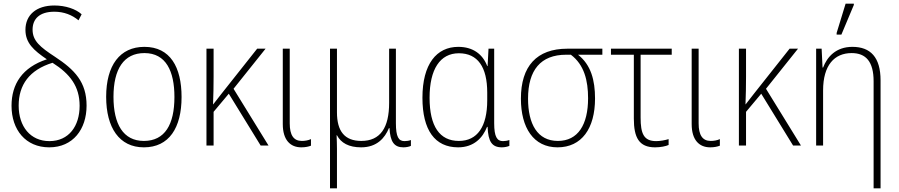

<svg xmlns="http://www.w3.org/2000/svg" viewBox="-20 -795 4909 1049"><path d="M249 10C379 10 453 -89 453 -218C453 -347 388 -414 280 -485C199 -538 158 -572 158 -633C158 -691 195 -731 277 -731C330 -731 374 -713 409 -684L426 -717C394 -746 338 -765 277 -765C178 -765 119 -713 119 -632C119 -560 164 -520 236 -471C102 -427 43 -336 43 -217C43 -86 120 10 249 10ZM250 -24C146 -24 82 -104 82 -218C82 -331 140 -413 267 -452C363 -391 415 -323 415 -217C415 -106 356 -24 250 -24Z M972 -265C972 -428 910 -539 769 -539C635 -539 560 -438 560 -266C560 -97 632 10 766 10C904 10 972 -97 972 -265ZM600 -266C600 -417 656 -505 769 -505C887 -505 933 -406 933 -265C933 -115 881 -25 766 -25C653 -25 600 -117 600 -266Z M1431 -529H1385L1191 -284C1174 -263 1162 -247 1145 -225H1144C1146 -275 1147 -325 1147 -377V-529H1108V0H1147V-184L1230 -283L1404 0H1447L1256 -310Z M1626 10C1649 10 1666 6 1679 1V-35C1664 -28 1646 -25 1629 -25C1584 -25 1563 -57 1563 -121V-529H1525V-117C1525 -29 1567 10 1626 10Z M1783 234H1821V19C1821 -6 1820 -31 1819 -56H1821C1843 -14 1886 10 1953 10C2040 10 2083 -42 2105 -95H2108C2112 -21 2133 10 2184 10C2201 10 2217 6 2225 2V-30C2215 -26 2202 -24 2190 -24C2158 -24 2143 -47 2143 -122V-529H2106V-233C2106 -97 2058 -25 1954 -25C1863 -25 1821 -78 1821 -181V-529H1783Z M2483 10C2570 10 2618 -43 2641 -102H2644C2647 -21 2668 10 2722 10C2738 10 2754 6 2763 2V-30C2752 -26 2739 -24 2728 -24C2696 -24 2680 -47 2680 -122V-529H2649L2644 -434H2642C2617 -500 2563 -539 2484 -539C2365 -539 2288 -445 2288 -261C2288 -84 2356 10 2483 10ZM2487 -25C2382 -25 2327 -105 2327 -261C2327 -416 2384 -504 2487 -504C2590 -504 2642 -429 2642 -289V-247C2642 -103 2588 -25 2487 -25Z M3026 10C3158 10 3231 -93 3231 -257C3231 -356 3209 -441 3138 -496H3271V-529H3080C2912 -529 2826 -433 2826 -256C2826 -97 2895 10 3026 10ZM3028 -25C2916 -25 2865 -118 2865 -256C2865 -412 2934 -496 3073 -496H3099C3172 -441 3193 -355 3193 -258C3193 -114 3138 -25 3028 -25Z M3559 10C3589 10 3618 4 3633 -3V-35C3614 -29 3587 -24 3565 -24C3497 -24 3480 -65 3480 -153V-496H3650V-529H3318V-496H3443V-147C3443 -44 3471 10 3559 10Z M3860 10C3883 10 3900 6 3913 1V-35C3898 -28 3880 -25 3863 -25C3818 -25 3797 -57 3797 -121V-529H3759V-117C3759 -29 3801 10 3860 10Z M4340 -529H4294L4100 -284C4083 -263 4071 -247 4054 -225H4053C4055 -275 4056 -325 4056 -377V-529H4017V0H4056V-184L4139 -283L4313 0H4356L4165 -310Z M4551 -606H4577L4645 -768V-775H4600L4551 -615ZM4753 234H4791V-356C4791 -482 4736 -539 4637 -539C4547 -539 4499 -484 4477 -426H4474L4469 -529H4439V0H4477V-301C4477 -439 4539 -505 4633 -505C4711 -505 4753 -458 4753 -351Z"/></svg>

Font: Noto Sans SemiCondensed ExtraLight
Style: Regular
Weight: 200
Width: 4
Designer: Monotype Design Team
Foundry: Monotype Imaging Inc.
Version: Version 2.013